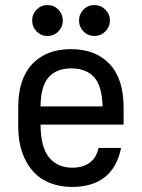

<svg xmlns="http://www.w3.org/2000/svg" viewBox="-20 -731 560 758"><path d="M265 7Q217 7 177.5 -8.5Q138 -24 110.5 -54.5Q83 -85 67.5 -129.5Q52 -174 52 -232V-308Q52 -420 107.5 -478.5Q163 -537 260 -537Q357 -537 412.5 -478.5Q468 -420 468 -306V-239H140Q141 -148 174.5 -108.5Q208 -69 265 -69Q290 -69 308.5 -75.5Q327 -82 339.5 -93Q352 -104 359 -118Q366 -132 369 -147H458Q442 -69 393 -31Q344 7 265 7ZM261 -461Q204 -461 172.5 -426.5Q141 -392 140 -311H385Q383 -392 351.5 -426.5Q320 -461 261 -461ZM167 -589Q142 -589 124.5 -607Q107 -625 107 -650Q107 -675 124.5 -693Q142 -711 167 -711Q193 -711 210.5 -693Q228 -675 228 -650Q228 -625 210.5 -607Q193 -589 167 -589ZM353 -589Q327 -589 309.5 -607Q292 -625 292 -650Q292 -675 309.5 -693Q327 -711 353 -711Q378 -711 396 -693Q414 -675 414 -650Q414 -625 396 -607Q378 -589 353 -589Z"/></svg>

Font: Golos UI
Style: Regular
Weight: 400
Designer: A.Korolkova, Vitaly Kuzmin
Foundry: ParaType Ltd
Version: Version 2.000